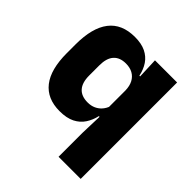

<svg xmlns="http://www.w3.org/2000/svg" viewBox="-184 -633 934 934"><g transform="rotate(45 283.0 -165.5)"><path d="M209.3 11.7Q123.5 11.7 79.1 -44.9Q34.8 -101.4 34.8 -213.2V-273.3Q34.8 -386.8 79.4 -444.9Q124 -503.1 214 -503.1Q258.7 -503.1 288.7 -488.5Q318.7 -473.9 336.6 -447.5Q354.5 -421.1 362 -385H403.6L364.9 -286.2Q364.1 -316.7 353 -337.7Q341.8 -358.7 321.9 -369.7Q302 -380.8 274.1 -380.8Q232.3 -380.8 210.5 -356.2Q188.7 -331.7 188.7 -282.7V-212.8Q188.7 -164.1 210.8 -139.4Q232.8 -114.7 276.1 -114.7Q299.5 -114.7 317.8 -123.2Q336.1 -131.7 348.7 -146.5Q361.3 -161.4 367.5 -180.3L404.3 -106.4H361.7Q354.4 -73.5 336.9 -46.6Q319.5 -19.7 288.5 -4Q257.6 11.7 209.3 11.7ZM515.1 172H362.9V5.2L367.2 -127L364.9 -149.8V-348.6L367.5 -373.1L362.8 -491.4H515.1Z"/></g></svg>

Font: Anek Kannada Medium
Style: Regular
Weight: 500
Designer: Vaishnavi Murthy, Maithili Shingre (Kannada) & Yesha Goshar (Latin)
Foundry: Ek Type
Version: Version 1.003